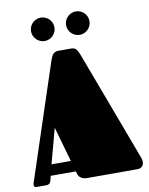

<svg xmlns="http://www.w3.org/2000/svg" viewBox="-96 -963 802 1033"><g transform="rotate(-10 305.0 -447.0)"><path d="M331.1 -701.2Q339.8 -701.2 346.2 -699Q352.5 -696.8 357.7 -691.4Q362.8 -686 367.2 -677.2Q371.6 -668.5 376.5 -655.8L600.6 -57.1Q603 -50.3 604 -44.9Q605 -39.6 605 -34.2Q605 -16.6 594.5 -8.3Q584 0 572.3 0H295.4Q282.7 0 274.2 -3.2Q265.6 -6.3 259.8 -10.7Q253.9 -15.1 250.7 -20Q247.6 -24.9 246.6 -28.8L241.2 -45.9H104L100.6 -31.2Q99.1 -23.9 97.2 -18.3Q95.2 -12.7 92.3 -8.5Q89.4 -4.4 84.2 -2.2Q79.1 0 70.8 0H20.5Q4.9 0 4.9 -12.2Q4.9 -16.6 6.6 -22.7Q8.3 -28.8 11.2 -37.1L215.3 -654.8Q222.7 -677.7 231.9 -689Q241.2 -700.2 258.3 -701.2ZM119.1 -106H224.6L170.4 -296.9ZM134.8 -829.6Q134.8 -842.8 139.9 -854.5Q145 -866.2 153.6 -874.8Q162.1 -883.3 173.8 -888.4Q185.5 -893.6 198.7 -893.6Q211.9 -893.6 223.6 -888.4Q235.4 -883.3 243.9 -874.8Q252.4 -866.2 257.6 -854.5Q262.7 -842.8 262.7 -829.6Q262.7 -816.4 257.6 -804.7Q252.4 -793 243.9 -784.4Q235.4 -775.9 223.6 -770.8Q211.9 -765.6 198.7 -765.6Q185.5 -765.6 173.8 -770.8Q162.1 -775.9 153.6 -784.4Q145 -793 139.9 -804.7Q134.8 -816.4 134.8 -829.6ZM326.2 -829.6Q326.2 -842.8 331.3 -854.5Q336.4 -866.2 345 -874.8Q353.5 -883.3 365.2 -888.4Q377 -893.6 390.1 -893.6Q403.3 -893.6 415 -888.4Q426.8 -883.3 435.3 -874.8Q443.8 -866.2 449 -854.5Q454.1 -842.8 454.1 -829.6Q454.1 -816.4 449 -804.7Q443.8 -793 435.3 -784.4Q426.8 -775.9 415 -770.8Q403.3 -765.6 390.1 -765.6Q377 -765.6 365.2 -770.8Q353.5 -775.9 345 -784.4Q336.4 -793 331.3 -804.7Q326.2 -816.4 326.2 -829.6Z"/></g></svg>

Font: Fascinate Cyrillic
Style: Regular
Weight: 900
Designer: Denis Ignatov
Foundry: Astigmatic (AOETI)
Version: Version 1.00 November 30, 2018, initial release